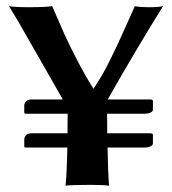

<svg xmlns="http://www.w3.org/2000/svg" viewBox="-20 -595 554 618"><path d="M64 -229H197.8C197.8 -222.2 197.7 -211.8 197.5 -197.8C197.3 -183.8 197.3 -173.2 197.3 -166H82C73.6 -166 67.5 -163.9 63.7 -159.7C60 -155.4 58.1 -150.9 58.1 -146V-126C58.1 -123.4 58.3 -121.7 58.8 -121.1C59.3 -120.4 61 -120.1 64 -120.1H196.8C195.5 -59.9 193.5 -18.9 190.9 2.9C201 1 227.7 0 271 0C300.9 0 321 1 331.1 2.9C328.8 -23.1 327.1 -64.1 326.2 -120.1H446.8C453 -120.1 458.7 -121.3 464.1 -123.8C469.5 -126.2 472.2 -129.6 472.2 -133.8V-160.2C472.2 -164.1 469.4 -166 463.9 -166H325.2C324.9 -180.3 324.7 -201.3 324.7 -229H446.8C453 -229 458.7 -230.1 464.1 -232.4C469.5 -234.7 472.2 -238 472.2 -242.2V-269C472.2 -272.9 469.4 -274.9 463.9 -274.9H326.7C391.1 -388.2 450.5 -488.3 504.9 -575.2C495.4 -572.9 481.8 -571.8 463.9 -571.8C439.5 -571.8 422.9 -572.9 414.1 -575.2L388.7 -518.6L361.3 -458L337.9 -409.2C327.8 -388.3 318.3 -370.2 309.3 -354.7C300.4 -339.3 290.9 -324.1 280.8 -309.1C262.5 -338.4 245.2 -368.9 228.8 -400.6C212.3 -432.4 198.9 -459.6 188.5 -482.4L147.9 -575.2C135.3 -572.9 109.9 -571.8 71.8 -571.8C42.2 -571.8 21.2 -572.9 8.8 -575.2C22.1 -554.7 52.2 -503.1 99.1 -420.4L182.1 -274.9H82C73.6 -274.9 67.5 -272.8 63.7 -268.6C60 -264.3 58.1 -259.8 58.1 -254.9V-234.9C58.1 -232.3 58.3 -230.6 58.8 -230C59.3 -229.3 61 -229 64 -229Z"/></svg>

Font: Linux Biolinum G
Style: Bold
Weight: 700
Designer: Philipp H. Poll
Foundry: Philipp H. Poll
Version: Version 1.1.0